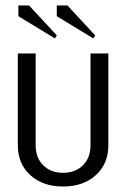

<svg xmlns="http://www.w3.org/2000/svg" viewBox="-20 -675 460 700"><path d="M320 -535 187 -616V-655H226L327 -546ZM180 -535 47 -616V-655H86L187 -546ZM310 -145V-480H375V-145Q375 -78 329.5 -36.5Q284 5 210 5Q136 5 90.5 -36.5Q45 -78 45 -145V-480H110V-145Q110 -100 137.5 -72.5Q165 -45 210 -45Q255 -45 282.5 -72.5Q310 -100 310 -145Z"/></svg>

Font: Glametrix
Style: Regular
Weight: 500
Designer: gluk
Foundry: gluk
Version: Version 0.40